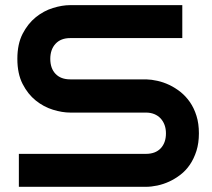

<svg xmlns="http://www.w3.org/2000/svg" viewBox="-20 -720 818 740"><path d="M746.6 -206.1Q746.6 -168.5 737.1 -138.4Q727.5 -108.4 711.9 -85.4Q696.3 -62.5 675.3 -46.4Q654.3 -30.3 631.8 -20Q609.4 -9.8 586.2 -4.9Q563 0 542.5 0H52.7V-127H542.5Q579.1 -127 599.4 -148.4Q619.6 -169.9 619.6 -206.1Q619.6 -223.6 614.3 -238.3Q608.9 -252.9 598.9 -263.7Q588.9 -274.4 574.5 -280.3Q560.1 -286.1 542.5 -286.1H250.5Q219.7 -286.1 184.1 -297.1Q148.4 -308.1 117.9 -332.5Q87.4 -356.9 67.1 -396.5Q46.9 -436 46.9 -493.2Q46.9 -550.3 67.1 -589.6Q87.4 -628.9 117.9 -653.6Q148.4 -678.2 184.1 -689.2Q219.7 -700.2 250.5 -700.2H682.6V-573.2H250.5Q214.4 -573.2 194.1 -551.3Q173.8 -529.3 173.8 -493.2Q173.8 -456.5 194.1 -435.3Q214.4 -414.1 250.5 -414.1H542.5H543.5Q564 -413.6 586.9 -408.4Q609.9 -403.3 632.6 -392.6Q655.3 -381.8 675.8 -365.5Q696.3 -349.1 712.2 -326.2Q728 -303.2 737.3 -273.4Q746.6 -243.7 746.6 -206.1Z"/></svg>

Font: Audiowide
Style: Regular
Weight: 400
Designer: Astigmatic (AOETI)
Foundry: Astigmatic (AOETI)
Version: Version 1.002